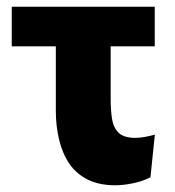

<svg xmlns="http://www.w3.org/2000/svg" viewBox="-20 -540 520 572"><path d="M323.5 12Q276 12 241.8 -4.8Q207.7 -21.7 186.9 -51.9Q166.2 -82.2 156.3 -122.9Q146.3 -163.7 146.3 -210.7V-520H309.7V-244.8Q309.7 -212.2 313.7 -186Q317.7 -159.8 333.3 -144.6Q349 -129.3 383.3 -129.3Q394.8 -129.3 409.8 -131.8Q424.8 -134.3 441.3 -138.8L428.2 -11.7Q401.7 1.2 373.5 6.6Q345.3 12 323.5 12ZM15 -402V-520H441V-402Z"/></svg>

Font: Murecho Thin
Style: Regular
Weight: 100
Designer: Neil Summerour
Foundry: Positype
Version: Version 1.010